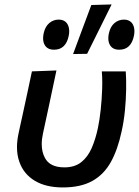

<svg xmlns="http://www.w3.org/2000/svg" viewBox="-20 -810 610 842"><path d="M255.5 12Q181 12 132.2 -17.5Q83.5 -47 65 -100Q54.5 -129.5 54.5 -164.5Q54.5 -192 61 -223Q65.5 -244.5 69.5 -262.8Q73.5 -281 77.5 -299Q90 -356.5 100 -402.8Q110 -449 120 -497L227.5 -501Q209.5 -417 194.5 -345.5Q179 -274 168.5 -225Q163 -200 163 -178Q163 -144 176.5 -118.5Q198 -76 262.5 -76Q307.5 -76 336.2 -98.8Q365 -121.5 382 -160.5Q399 -199.5 409.5 -249Q417 -285 421.8 -330Q426.5 -375 428 -419Q428.5 -433.5 428.5 -447Q428.5 -474.5 426.5 -497H531.5Q534 -462 533.2 -417Q532.5 -372 527.8 -324.5Q523 -277 513.5 -234.5Q496.5 -154 466 -99.2Q435.5 -44.5 384.5 -16.2Q333.5 12 255.5 12ZM300.5 -573Q320.5 -627 340.5 -680.8Q360.5 -734.5 380.5 -788L469.5 -790.5Q442 -735 415.5 -681.5Q388.5 -627.5 362 -574ZM217 -592Q188.5 -592 176.5 -612Q169 -624.5 169 -642Q169 -652 171.5 -664Q178 -693.5 196 -708.8Q214 -724 237 -724Q264 -724 276 -704Q283.5 -691 283.5 -673Q283.5 -664 281.5 -653.5Q269 -592 217 -592ZM503 -592Q474.5 -592 462.5 -612Q455 -624.5 455 -642Q455 -652 457.5 -664Q464 -693.5 482 -708.8Q500 -724 523 -724Q550 -724 562 -704Q569.5 -691 569.5 -673Q569.5 -664 567.5 -653.5Q555 -592 503 -592Z"/></svg>

Font: Heraclito Medium
Style: Italic
Weight: 500
Italic angle: -12°
Designer: Kostas Bartsokas (font) & Cristiano Sobral (main changes)
Foundry: Kostas Bartsokas (font) & Cristiano Sobral (main changes)
Version: Version 1.00;July 8, 2020;FontCreator 13.0.0.2655 64-bit